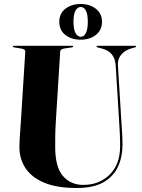

<svg xmlns="http://www.w3.org/2000/svg" viewBox="-20 -929 710 960"><path d="M576.5 -307 558.5 -601.5Q556 -635 540.2 -655.8Q524.5 -676.5 491 -686L468 -692Q462.5 -694 462.5 -696.5Q462.5 -700 467 -700H655.5Q660.5 -700 660.5 -696.5Q660.5 -693.5 654.5 -692L633.5 -686Q603.5 -677 585.5 -655Q567.5 -633 569.5 -603L587.5 -312Q589.5 -285 591 -258.5Q592.5 -232 592.5 -204.5Q592.5 -145 570.2 -96Q548 -47 497.8 -18Q447.5 11 363 11Q264.5 11 201.2 -15.5Q138 -42 107.5 -88.2Q77 -134.5 77 -194Q77 -208 78.2 -230.8Q79.5 -253.5 81.2 -276.5Q83 -299.5 84 -315.5L106.5 -672Q107 -683 85 -686.5L51 -692Q44 -693 44 -696.5Q44 -700 49.5 -700H340.5Q346 -700 346 -696.5Q346 -693 339 -692L302 -686.5Q281.5 -683 281 -671.5L259 -319Q256.5 -280.5 256.2 -248Q256 -215.5 256 -193.5Q256 -93.5 294.8 -49Q333.5 -4.5 396.5 -4.5Q476.5 -4.5 528.5 -56Q580.5 -107.5 580.5 -198Q580.5 -234.5 579.2 -259.8Q578 -285 576.5 -307ZM383 -730.5Q338 -730.5 307.2 -754Q276.5 -777.5 276.5 -820Q276.5 -862 307.2 -885.5Q338 -909 383 -909Q429 -909 459.5 -885Q490 -861 490 -820Q490 -778.5 459.5 -754.5Q429 -730.5 383 -730.5ZM384 -894Q368 -894 357.8 -876.8Q347.5 -859.5 347.5 -820Q347.5 -781.5 357.8 -763.2Q368 -745 384 -745Q399.5 -745 409.2 -763.5Q419 -782 419 -820Q419 -859 409.2 -876.5Q399.5 -894 384 -894Z"/></svg>

Font: Fraunces 144pt
Style: Bold
Weight: 700
Version: Version 1.000;[b76b70a41]